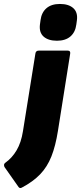

<svg xmlns="http://www.w3.org/2000/svg" viewBox="-90 -756 409 971"><path d="M89 -485Q91 -500 106 -500H253Q267 -500 265 -485L203 -94Q191 -18 170 35Q149 88 113 125.5Q77 163 20 193Q10 198 4 190L-67 89Q-70 84 -69.5 77.5Q-69 71 -63 67Q-29 43 -6 4Q17 -35 26 -92ZM198 -550Q154 -550 130.5 -571Q107 -592 112 -632L115 -654Q120 -693 145 -714.5Q170 -736 213 -736Q257 -736 280.5 -715Q304 -694 299 -654L296 -632Q291 -593 266 -571.5Q241 -550 198 -550Z"/></svg>

Font: Sofia Sans ExtraBlack
Style: Italic
Weight: 1000
Italic angle: -9°
Designer: Botio Nikoltchev, Ani Petrova
Foundry: lettersoup
Version: Version 4.100; ttfautohint (v1.8.4.7-5d5b)